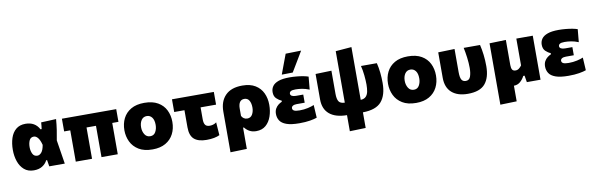

<svg xmlns="http://www.w3.org/2000/svg" viewBox="-59 -1369 6650 2150"><g transform="rotate(-10 3266.0 -294.0)"><path d="M221.5 14.5Q155 14.5 112 -23Q69 -60.5 48.5 -121Q28 -181.5 28 -250.5Q28 -325 47.5 -385Q67 -445 109 -480.2Q151 -515.5 217 -515.5Q326 -515.5 373.5 -425.5H386.5Q389.5 -444.5 391.2 -463Q393 -481.5 394 -500.5L565 -508Q560.5 -449 551.5 -387Q542.5 -325 531.5 -271Q542.5 -203 553 -135.5Q563.5 -68 574.5 0H398Q395 -18 392 -36.5Q389 -55 386 -73H376Q356.5 -34 318 -9.8Q279.5 14.5 221.5 14.5ZM289 -140.5Q313.5 -140.5 335.2 -165.5Q357 -190.5 367 -249.5Q352.5 -306 330.8 -332Q309 -358 285 -358Q248.5 -358 233.5 -326Q218.5 -294 218.5 -249Q218.5 -207 234.5 -173.8Q250.5 -140.5 289 -140.5Z M699.5 0V-356H630V-500.5H1247.5V-356H1177V0H992V-356H884.5V0Z M1572 14.5Q1476 14.5 1415.2 -22.8Q1354.5 -60 1325.5 -120.5Q1296.5 -181 1296.5 -251Q1296.5 -326 1326.5 -385.8Q1356.5 -445.5 1416.8 -480.5Q1477 -515.5 1568 -515.5Q1661.5 -515.5 1722.2 -480.2Q1783 -445 1812.5 -385Q1842 -325 1842 -251Q1842 -175 1811 -114.8Q1780 -54.5 1720 -20Q1660 14.5 1572 14.5ZM1571.5 -135.5Q1612.5 -135.5 1632.2 -170.5Q1652 -205.5 1652 -251Q1652 -306.5 1629.2 -335.8Q1606.5 -365 1570.5 -365Q1530 -365 1508.2 -332.5Q1486.5 -300 1486.5 -251Q1486.5 -205.5 1508.2 -170.5Q1530 -135.5 1571.5 -135.5Z M2186 14.5Q2092 14.5 2045 -26.2Q1998 -67 1998 -161.5V-356H1881.5V-500.5H2357.5V-356H2181.5V-219.5Q2181.5 -178.5 2196 -157Q2210.5 -135.5 2248.5 -135.5Q2265 -135.5 2285.2 -140.8Q2305.5 -146 2324 -160.5L2334.5 -13Q2310 -0.5 2271.5 7Q2233 14.5 2186 14.5Z M2424 197.5V-264.5Q2424 -381 2489.8 -448.2Q2555.5 -515.5 2683 -515.5Q2772 -515.5 2829.8 -480.2Q2887.5 -445 2915.8 -385Q2944 -325 2944 -250.5Q2944 -181 2923.2 -120.5Q2902.5 -60 2859.8 -22.8Q2817 14.5 2750 14.5Q2707 14.5 2675 -2.8Q2643 -20 2620.5 -49.5H2610.5V192ZM2675 -142Q2715 -142 2734 -175.8Q2753 -209.5 2753 -253.5Q2753 -302.5 2734.8 -333.5Q2716.5 -364.5 2679.5 -364.5Q2610.5 -364.5 2610.5 -263.5V-183.5Q2619 -165.5 2635.8 -153.8Q2652.5 -142 2675 -142Z M3242 11.5Q3147.5 11.5 3094.8 -7.8Q3042 -27 3020.8 -60.5Q2999.5 -94 2999.5 -136Q2999.5 -171 3013.2 -195.8Q3027 -220.5 3047.5 -236.2Q3068 -252 3088 -260V-273.5Q3057.5 -285.5 3031.2 -311Q3005 -336.5 3005 -383Q3005 -421 3025.8 -450.5Q3046.5 -480 3093.8 -497Q3141 -514 3220 -514Q3258.5 -514 3299.5 -510.2Q3340.5 -506.5 3375.8 -499.8Q3411 -493 3432.5 -485L3419 -339.5Q3374 -357.5 3335.5 -363.5Q3297 -369.5 3262.5 -369.5Q3223 -369.5 3208 -359.5Q3193 -349.5 3193 -333Q3193 -315.5 3210.2 -306.5Q3227.5 -297.5 3256.5 -297.5H3338.5V-205H3248.5Q3219 -205 3203.2 -195Q3187.5 -185 3187.5 -168.5Q3187.5 -149 3206.2 -139.5Q3225 -130 3269 -130Q3319 -130 3363.8 -140.2Q3408.5 -150.5 3433.5 -162L3442 -16.5Q3414.5 -6 3363.2 2.8Q3312 11.5 3242 11.5ZM3140.5 -559Q3161.5 -615 3182.2 -671Q3203 -727 3224 -782.5L3400.5 -786.5Q3365.5 -728 3331.8 -671.5Q3298 -615 3265.5 -561Z M3781 197.5V14.5Q3651.5 13.5 3583 -44Q3514.5 -101.5 3514.5 -211V-500.5L3695.5 -506V-243Q3695.5 -185 3712.5 -157Q3729.5 -129 3781 -127.5V-713L3962 -727.5V-127.5Q4001.5 -129 4021.8 -150.2Q4042 -171.5 4048.8 -206.2Q4055.5 -241 4055.5 -284.5Q4055.5 -330.5 4049.5 -390.2Q4043.5 -450 4030.5 -500.5H4211Q4224.5 -447 4230.5 -388.2Q4236.5 -329.5 4236.5 -272Q4236.5 -134 4174.2 -60.8Q4112 12.5 3962 14.5V192Z M4569.5 14.5Q4473.5 14.5 4412.8 -22.8Q4352 -60 4323 -120.5Q4294 -181 4294 -251Q4294 -326 4324 -385.8Q4354 -445.5 4414.2 -480.5Q4474.5 -515.5 4565.5 -515.5Q4659 -515.5 4719.8 -480.2Q4780.5 -445 4810 -385Q4839.5 -325 4839.5 -251Q4839.5 -175 4808.5 -114.8Q4777.5 -54.5 4717.5 -20Q4657.5 14.5 4569.5 14.5ZM4569 -135.5Q4610 -135.5 4629.8 -170.5Q4649.5 -205.5 4649.5 -251Q4649.5 -306.5 4626.8 -335.8Q4604 -365 4568 -365Q4527.5 -365 4505.8 -332.5Q4484 -300 4484 -251Q4484 -205.5 4505.8 -170.5Q4527.5 -135.5 4569 -135.5Z M5156.5 14.5Q5039.5 14.5 4974.2 -43.2Q4909 -101 4909 -211V-500.5L5095.5 -506V-243Q5095.5 -183 5110.2 -157.2Q5125 -131.5 5158.5 -131.5Q5198 -131.5 5212 -171Q5226 -210.5 5226 -267.5Q5226 -323 5217.8 -386.5Q5209.5 -450 5198.5 -500.5H5384.5Q5397.5 -447 5405 -384.8Q5412.5 -322.5 5412.5 -255Q5412.5 -125 5353.5 -55.2Q5294.5 14.5 5156.5 14.5Z M5492.5 197.5V-500.5L5679 -506V-220.5Q5679 -185.5 5689.8 -168Q5700.5 -150.5 5728 -150.5Q5749.5 -150.5 5766.8 -163.8Q5784 -177 5797 -195.5V-500.5H5984V0H5828.5Q5825.5 -18.5 5822.2 -37.5Q5819 -56.5 5816 -75.5H5801Q5781.5 -37 5751 -11.2Q5720.5 14.5 5679 14.5V192Z M6302 11.5Q6207.5 11.5 6154.8 -7.8Q6102 -27 6080.8 -60.5Q6059.5 -94 6059.5 -136Q6059.5 -171 6073.2 -195.8Q6087 -220.5 6107.5 -236.2Q6128 -252 6148 -260V-273.5Q6117.5 -285.5 6091.2 -311Q6065 -336.5 6065 -383Q6065 -421 6085.8 -450.5Q6106.5 -480 6153.8 -497Q6201 -514 6280 -514Q6318.5 -514 6359.5 -510.2Q6400.5 -506.5 6435.8 -499.8Q6471 -493 6492.5 -485L6479 -339.5Q6434 -357.5 6395.5 -363.5Q6357 -369.5 6322.5 -369.5Q6283 -369.5 6268 -359.5Q6253 -349.5 6253 -333Q6253 -315.5 6270.2 -306.5Q6287.5 -297.5 6316.5 -297.5H6398.5V-205H6308.5Q6279 -205 6263.2 -195Q6247.5 -185 6247.5 -168.5Q6247.5 -149 6266.2 -139.5Q6285 -130 6329 -130Q6379 -130 6423.8 -140.2Q6468.5 -150.5 6493.5 -162L6502 -16.5Q6474.5 -6 6423.2 2.8Q6372 11.5 6302 11.5Z"/></g></svg>

Font: Commissioner ExtraBold
Style: Regular
Weight: 800
Designer: Kostas Bartsokas
Foundry: Kostas Bartsokas
Version: Version 1.000; ttfautohint (v1.8.3)